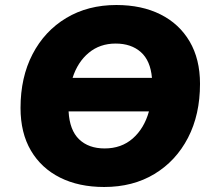

<svg xmlns="http://www.w3.org/2000/svg" viewBox="-20 -736 848 767"><path d="M396 11Q295 11 220 -26.5Q145 -64 103.5 -134.5Q62 -205 62 -305Q62 -427 110 -519.5Q158 -612 244.5 -664Q331 -716 445 -716Q546 -716 621 -678.5Q696 -641 737.5 -570.5Q779 -500 779 -401Q779 -278 731 -185.5Q683 -93 597 -41Q511 11 396 11ZM442 -562Q379 -562 334.5 -525Q290 -488 270 -425H587Q581 -494 542.5 -528Q504 -562 442 -562ZM398 -143Q465 -143 510.5 -183Q556 -223 575 -291H254Q258 -216 296 -179.5Q334 -143 398 -143Z"/></svg>

Font: Nunito Black
Style: Italic
Weight: 900
Italic angle: -9°
Designer: Vernon Adams
Foundry: Vernon Adams
Version: Version 3.601; ttfautohint (v1.8.2.53-6de2)